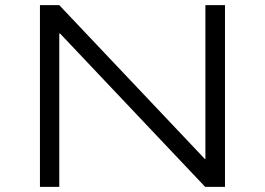

<svg xmlns="http://www.w3.org/2000/svg" viewBox="-20 -725 1028 745"><path d="M135 0V-705H210L775 -108H777V-705H853V0H776L213 -595H210V0Z"/></svg>

Font: Nunito Sans 7pt Expanded Light
Style: Regular
Weight: 300
Width: 7
Designer: Vernon Adams
Foundry: Vernon Adams
Version: Version 3.101;gftools[0.9.27]